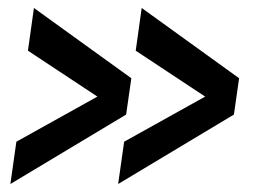

<svg xmlns="http://www.w3.org/2000/svg" viewBox="-20 -493 679 481"><path d="M335 -473 320 -366 494 -251 291 -138 276 -32 566 -206 579 -297ZM65 -473 50 -366 224 -251 21 -138 6 -32 296 -206 309 -297Z"/></svg>

Font: Ronzino Medium
Style: Italic
Weight: 500
Italic angle: -7.99998°
Designer: Nunzio Mazzaferro
Foundry: Collletttivo
Version: Version 1.000;Glyphs 3.3 (3337)